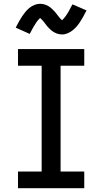

<svg xmlns="http://www.w3.org/2000/svg" viewBox="-20 -994 540 1014"><path d="M75 0V-88H200V-647H75V-735H425V-647H300V-88H425V0ZM308 -812Q300 -812 292.5 -813.5Q285 -815 278.5 -817.5Q272 -820 265 -824Q258 -828 252.5 -832.5Q247 -837 241 -843Q235 -849 230 -854.5Q225 -860 221 -866Q217 -872 211.5 -878.5Q206 -885 201.5 -890Q197 -895 192 -899Q190 -897 186 -893Q182 -889 180 -886.5Q178 -884 175.5 -881Q173 -878 171 -874.5Q169 -871 166.5 -867Q164 -863 161 -858.5Q158 -854 155.5 -849.5Q153 -845 150 -839.5Q147 -834 144 -828Q141 -822 137 -815L63 -848Q72 -866 80.5 -881Q89 -896 97 -908Q105 -920 114 -931Q123 -942 135 -952Q147 -962 162 -968Q177 -974 192 -974Q200 -974 207.5 -972.5Q215 -971 221.5 -968.5Q228 -966 235 -962Q242 -958 247.5 -953.5Q253 -949 259 -943Q265 -937 270 -931.5Q275 -926 279 -920.5Q283 -915 288.5 -908Q294 -901 298 -896.5Q302 -892 308 -887Q310 -889 314 -893.5Q318 -898 320 -900.5Q322 -903 324.5 -906Q327 -909 329 -912Q331 -915 333.5 -919Q336 -923 339 -927.5Q342 -932 344.5 -937Q347 -942 350 -947.5Q353 -953 356 -959Q359 -965 363 -971L437 -939Q428 -921 419.5 -906Q411 -891 403 -878.5Q395 -866 386 -855.5Q377 -845 365 -835Q353 -825 338 -818.5Q323 -812 308 -812Z"/></svg>

Font: Iosevka Curly Semibold
Style: Regular
Weight: 600
Monospace: yes
Designer: Belleve Invis
Foundry: Belleve Invis
Version: Version 22.1.2; ttfautohint (v1.8.4)